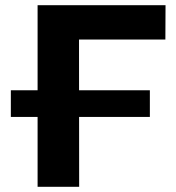

<svg xmlns="http://www.w3.org/2000/svg" viewBox="-20 -720 680 740"><path d="M21.8 -269.3V-372.1H557.6V-269.3ZM124.9 0V-700H618L617.4 -567.7H247.9L284.5 -604.8L285.1 0Z"/></svg>

Font: Montserrat Thin
Style: Regular
Weight: 100
Designer: Julieta Ulanovsky
Foundry: Julieta Ulanovsky
Version: Version 9.000